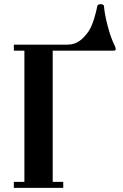

<svg xmlns="http://www.w3.org/2000/svg" viewBox="-20 -909 593 929"><path d="M47 0H286V-29H235V-664H529C537 -664 540 -667 540 -671C540 -676 537 -684 535 -688C508 -741 486 -835 483 -880C483 -886 473 -889 467 -889C462 -889 452 -887 451 -880C445 -850 430 -787 407 -755C382 -721 354 -693 307 -693H47V-664H98V-29H47Z"/></svg>

Font: Monomakh Unicode
Style: Regular
Weight: 400
Version: Version 1.2